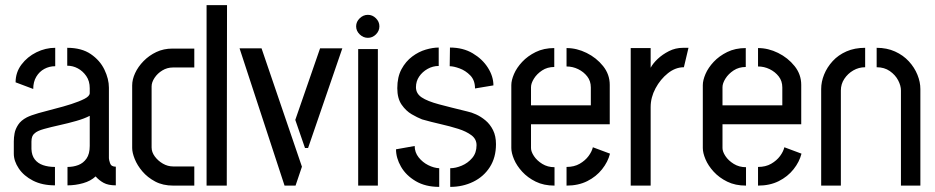

<svg xmlns="http://www.w3.org/2000/svg" viewBox="-20 -726 3659 751"><path d="M195 -1Q145 -1 109 -19.5Q73 -38 53.5 -67Q34 -96 34 -125V-173Q34 -188 37 -204.5Q40 -221 51 -238Q62 -255 85 -267Q101 -275 130.5 -283.5Q160 -292 194 -300.5Q228 -309 259 -319Q290 -329 310.5 -339.5Q331 -350 331 -362V-381Q331 -409 317.5 -428.5Q304 -448 284.5 -458.5Q265 -469 243 -469V-539Q299 -539 335 -514.5Q371 -490 388.5 -453.5Q406 -417 406 -383V-107Q406 -101 410.5 -87.5Q415 -74 433 -74V-1Q403 -1 385 -11Q367 -21 354 -36Q335 -18 305 -9.5Q275 -1 244 -1V-73Q267 -73 286.5 -80.5Q306 -88 318.5 -106Q331 -124 331 -155V-273Q310 -262 278.5 -253Q247 -244 213 -236.5Q179 -229 152 -221.5Q125 -214 115 -204Q103 -195 103 -172V-143Q104 -118 116 -102.5Q128 -87 148.5 -80Q169 -73 195 -73ZM110 -378 41 -404Q41 -443 64 -473.5Q87 -504 122.5 -521.5Q158 -539 196 -539V-467Q173 -467 153.5 -456.5Q134 -446 122 -426Q110 -406 110 -378Z M658 0Q617 0 587 -16Q557 -32 537 -55.5Q517 -79 507 -104Q497 -129 497 -147V-392Q497 -415 508.5 -440Q520 -465 541.5 -487Q563 -509 591.5 -522.5Q620 -536 655 -536H740V-462H656Q634 -462 615 -450.5Q596 -439 584.5 -421.5Q573 -404 573 -388V-149Q573 -131 585.5 -114Q598 -97 617 -86Q636 -75 657 -75H740V0ZM788 0V-706H868L867 0Z M1093 0 917 -537H1003L1161 -74L1136 0ZM1173 -147 1135 -257 1232 -537H1319L1185 -147Z M1381 0V-534H1458V0ZM1419 -578Q1401 -578 1387 -591.5Q1373 -605 1373 -623Q1373 -641 1387 -654.5Q1401 -668 1419 -668Q1437 -668 1450.5 -654.5Q1464 -641 1464 -623Q1464 -605 1450.5 -591.5Q1437 -578 1419 -578Z M1741 5V-68Q1762 -68 1786 -78Q1810 -88 1827 -108Q1844 -128 1844 -158Q1844 -182 1824 -197Q1804 -212 1772.5 -222Q1741 -232 1703.5 -240.5Q1666 -249 1631 -259Q1613 -266 1590.5 -279Q1568 -292 1551 -316.5Q1534 -341 1534 -381Q1534 -425 1550.5 -455.5Q1567 -486 1592.5 -505Q1618 -524 1645.5 -532Q1673 -540 1696 -540V-468Q1673 -468 1652.5 -456.5Q1632 -445 1619.5 -426.5Q1607 -408 1607 -385Q1607 -360 1629.5 -345Q1652 -330 1697 -318Q1742 -306 1808 -290Q1823 -287 1842 -278.5Q1861 -270 1879 -255Q1897 -240 1908.5 -217Q1920 -194 1920 -162Q1920 -110 1896 -72.5Q1872 -35 1831 -15Q1790 5 1741 5ZM1698 5Q1644 5 1606 -17.5Q1568 -40 1548.5 -74Q1529 -108 1529 -142L1602 -155Q1602 -130 1617.5 -110.5Q1633 -91 1655 -80Q1677 -69 1698 -68ZM1838 -380Q1838 -412 1819.5 -431Q1801 -450 1777.5 -458.5Q1754 -467 1739 -467L1740 -540Q1791 -540 1829 -517.5Q1867 -495 1888.5 -461Q1910 -427 1910 -392Z M2149 0Q2107 0 2075.5 -15.5Q2044 -31 2022.5 -54.5Q2001 -78 1990.5 -103Q1980 -128 1980 -147V-393Q1980 -412 1990.5 -436.5Q2001 -461 2022.5 -484Q2044 -507 2075.5 -522.5Q2107 -538 2148 -538V-464Q2121 -464 2100.5 -450.5Q2080 -437 2068.5 -418.5Q2057 -400 2057 -385V-314H2291V-384Q2291 -409 2277 -427Q2263 -445 2241.5 -455.5Q2220 -466 2196 -466V-538Q2236 -538 2274.5 -519Q2313 -500 2339 -467.5Q2365 -435 2365 -394V-240H2057V-147Q2057 -133 2068.5 -115.5Q2080 -98 2101 -85Q2122 -72 2149 -72ZM2196 0V-73Q2226 -73 2247.5 -85.5Q2269 -98 2282 -115.5Q2295 -133 2299 -150L2366 -125Q2358 -93 2335 -64Q2312 -35 2277 -17.5Q2242 0 2196 0Z M2447 0V-538H2525V-461Q2534 -478 2552.5 -495.5Q2571 -513 2596.5 -526Q2622 -539 2652 -539Q2658 -539 2663 -539Q2668 -539 2673 -539L2655 -463Q2622 -463 2592.5 -439.5Q2563 -416 2544 -380.5Q2525 -345 2525 -307V0Z M2898 0Q2856 0 2824.5 -15.5Q2793 -31 2771.5 -54.5Q2750 -78 2739.5 -103Q2729 -128 2729 -147V-393Q2729 -412 2739.5 -436.5Q2750 -461 2771.5 -484Q2793 -507 2824.5 -522.5Q2856 -538 2897 -538V-464Q2870 -464 2849.5 -450.5Q2829 -437 2817.5 -418.5Q2806 -400 2806 -385V-314H3040V-384Q3040 -409 3026 -427Q3012 -445 2990.5 -455.5Q2969 -466 2945 -466V-538Q2985 -538 3023.5 -519Q3062 -500 3088 -467.5Q3114 -435 3114 -394V-240H2806V-147Q2806 -133 2817.5 -115.5Q2829 -98 2850 -85Q2871 -72 2898 -72ZM2945 0V-73Q2975 -73 2996.5 -85.5Q3018 -98 3031 -115.5Q3044 -133 3048 -150L3115 -125Q3107 -93 3084 -64Q3061 -35 3026 -17.5Q2991 0 2945 0Z M3192 -378Q3192 -406 3203.5 -434.5Q3215 -463 3237 -487Q3259 -511 3291 -525Q3323 -539 3364 -539V-463Q3339 -463 3317.5 -450.5Q3296 -438 3282.5 -417.5Q3269 -397 3269 -372V0H3192ZM3504 -372Q3504 -391 3493 -412Q3482 -433 3460.5 -448Q3439 -463 3409 -463V-539Q3449 -539 3481 -524.5Q3513 -510 3535 -486Q3557 -462 3568.5 -433.5Q3580 -405 3580 -378V0H3504Z"/></svg>

Font: Stick No Bills
Style: Regular
Weight: 400
Version: Version 2.000